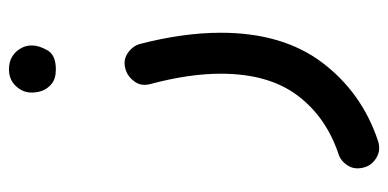

<svg xmlns="http://www.w3.org/2000/svg" viewBox="-238 -342 865 428"><g transform="rotate(-90 194.0 -128.5)"><path d="M249 -279.3Q271 -287.6 288.1 -276.4Q305.2 -265.1 309.6 -248Q321.8 -201.2 328.1 -156.2Q334.5 -111.3 334.5 -68.4Q334.5 69.8 267.8 158Q201.2 246.1 93.3 282.2Q72.8 288.6 56.2 278.8Q39.6 269 34.7 252.4Q28.3 231 38.3 215.1Q48.3 199.2 63.5 194.3Q147 166.5 195.1 102.1Q243.2 37.6 243.2 -68.4Q243.2 -139.2 220.2 -225.1Q214.8 -245.1 225.1 -259.8Q235.4 -274.4 249 -279.3ZM201.2 -490.2Q201.2 -509.8 215.6 -525.1Q230 -540.5 252.9 -540.5Q269 -540.5 280.3 -533.9Q291.5 -527.3 297.9 -517.1Q306.2 -504.9 306.2 -489.7Q306.2 -473.6 295.4 -454.8Q284.7 -436 252.9 -436Q231.9 -436 220.7 -445.3Q209.5 -454.6 205.1 -466.8Q201.2 -477.1 201.2 -490.2Z"/></g></svg>

Font: Mikhak-DS1-FD Medium
Style: Regular
Weight: 500
Designer: Amin Abedi
Version: Version 3.2